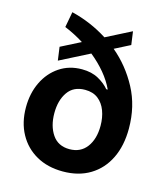

<svg xmlns="http://www.w3.org/2000/svg" viewBox="-115 -856 829 956"><g transform="rotate(15 299.5 -378.0)"><path d="M464.8 -685 384.9 -644.2Q462.7 -579.2 511.9 -487Q561.1 -394.9 561.1 -279.8Q561.1 -191.1 529.1 -125.7Q497.2 -60.4 438 -24.5Q378.9 11.4 297.6 11.4Q219.5 11.4 161.2 -21.5Q103 -54.3 70.7 -113.3Q38.4 -172.2 38.4 -250Q38.4 -322.4 66.2 -380.1Q94.1 -437.9 144.2 -471.4Q194.2 -505 259.9 -505Q309.7 -505 345 -485.4Q380.3 -465.9 401.3 -440.3H409.1Q390.3 -481.2 358 -520.1Q325.6 -558.9 283.7 -592.7L131.7 -515.3L122.2 -584.2L223.4 -635.7Q175.8 -665.5 124.3 -686.8L139.2 -767Q239.3 -742.5 325.6 -687.5L455.3 -753.6ZM301.1 -104.4Q358 -104.4 389.6 -146.3Q421.2 -188.2 421.2 -256.7Q421.2 -299 408.2 -333.8Q395.2 -368.6 368.8 -389.4Q342.3 -410.2 301.1 -410.2Q241.8 -410.2 212.2 -367.5Q182.5 -324.9 182.5 -258.9Q182.5 -192.5 212.5 -148.4Q242.5 -104.4 301.1 -104.4Z"/></g></svg>

Font: Inter Zeller
Style: Bold
Weight: 700
Designer: Rasmus Andersson; Joe Bland
Foundry: zeller
Version: Version 3.015;git-dec3a8cb1